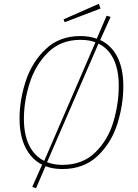

<svg xmlns="http://www.w3.org/2000/svg" viewBox="-20 -881 729 1012"><path d="M630 -427Q630 -328 598.5 -228Q567 -128 494.5 -59Q422 10 308 10Q259 10 220 -5L170 111L150 104L202 -13Q145 -42 114 -104Q83 -166 83 -257Q83 -353 115.5 -453Q148 -553 220.5 -622Q293 -691 404 -691Q450 -691 490 -677L542 -798L563 -792L508 -670Q567 -643 598.5 -581Q630 -519 630 -427ZM213 -33 483 -658Q450 -671 404 -671Q300 -671 233 -604.5Q166 -538 136 -442Q106 -346 106 -255Q106 -172 133.5 -115.5Q161 -59 213 -33ZM606 -428Q606 -513 578.5 -569.5Q551 -626 499 -651L228 -26Q265 -12 308 -12Q416 -12 483 -78.5Q550 -145 578 -240Q606 -335 606 -428ZM510 -836 321 -764 315 -779 501 -861Z"/></svg>

Font: FiraGO Thin
Style: Italic
Weight: 100
Italic angle: -8°
Designer: bBox Type GmbH
Foundry: bBox Type GmbH
Version: Version 1.001